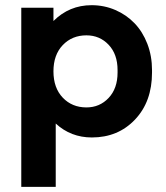

<svg xmlns="http://www.w3.org/2000/svg" viewBox="-20 -520 640 740"><path d="M62 200.2V-490.2H186V-439Q247.1 -500 333 -500Q381.8 -500 424.6 -481.4Q467.3 -462.9 498.5 -430.4Q529.8 -397.9 547.9 -351.1Q565.9 -304.2 565.9 -250V-240.2Q565.9 -128.4 500.5 -59.3Q435.1 9.8 334 9.8Q252.9 9.8 194.8 -43.9V200.2ZM313 -106Q364.3 -106 398.7 -142.6Q433.1 -179.2 433.1 -240.2V-250Q433.1 -311 398.7 -347.4Q364.3 -383.8 313 -383.8Q257.8 -383.8 221.9 -346.2Q186 -308.6 186 -245.1Q186 -181.2 221.9 -143.6Q257.8 -106 313 -106Z"/></svg>

Font: SUSE
Style: Bold
Weight: 700
Designer: Rene Bieder
Foundry: SUSE
Version: Version 1.000